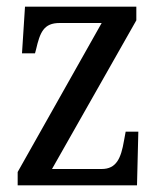

<svg xmlns="http://www.w3.org/2000/svg" viewBox="-20 -556 479 576"><path d="M33 0H391L395 -161H357L352 -134C343 -81 329 -49 285 -49H136L389 -495V-536H55L46 -396H85L88 -407C100 -459 111 -487 159 -487H285L33 -40Z"/></svg>

Font: Noto Serif Tamil Condensed
Style: Italic
Weight: 400
Width: 3
Italic angle: -12°
Designer: Indian Type Foundry, Tom Grace, and the Monotype Design Team
Foundry: Monotype Imaging Inc.
Version: Version 2.003